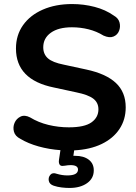

<svg xmlns="http://www.w3.org/2000/svg" viewBox="-20 -735 674 950"><path d="M324 195Q305 195 284.5 192.5Q264 190 246 184Q225 177 221.5 160Q218 143 229 130Q240 117 261 125Q288 133 313 133Q366 133 366 104Q366 82 329 82Q317 82 300 85Q293 86 287.5 86Q282 86 277 82Q269 73 272 55L279 8Q223 4 171 -10.5Q119 -25 81 -48Q55 -61 49 -83.5Q43 -106 52 -127Q61 -148 81.5 -158Q102 -168 129 -154Q170 -129 219.5 -117Q269 -105 321 -105Q398 -105 432.5 -129.5Q467 -154 467 -194Q467 -227 442 -246.5Q417 -266 358 -278L247 -302Q59 -340 59 -495Q59 -561 94 -610.5Q129 -660 192 -687.5Q255 -715 337 -715Q394 -715 448 -701Q502 -687 543 -658Q566 -645 571.5 -623.5Q577 -602 569 -582Q561 -562 541 -554Q521 -546 492 -559Q458 -580 418 -590Q378 -600 336 -600Q269 -600 231.5 -573Q194 -546 194 -501Q194 -467 217 -446.5Q240 -426 296 -415L407 -391Q505 -370 553.5 -324.5Q602 -279 602 -204Q602 -143 571 -96.5Q540 -50 483 -22.5Q426 5 347 9L343 36H352Q394 36 419 55Q444 74 444 108Q444 148 410.5 171.5Q377 195 324 195Z"/></svg>

Font: Chiron GoRound TC SB
Style: Regular
Weight: 500
Designer: Ryoko NISHIZUKA 西塚涼子 (kana, bopomofo & ideographs); Paul D. Hunt (Latin, Greek & Cyrillic); Sandoll Communications 산돌커뮤니
Foundry: Adobe
Version: Version 1.000;hotconv 1.1.1;makeotfexe 2.6.0